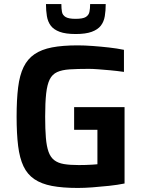

<svg xmlns="http://www.w3.org/2000/svg" viewBox="-20 -920 709 948"><path d="M364 8Q289 8 236.5 -2Q184 -12 149.5 -35.5Q115 -59 96 -99Q77 -139 69.5 -199.5Q62 -260 62 -344Q62 -428 69.5 -488.5Q77 -549 96.5 -589Q116 -629 150.5 -652.5Q185 -676 237 -686Q289 -696 364 -696Q397 -696 437.5 -693Q478 -690 518 -685.5Q558 -681 592 -674V-565Q557 -570 524 -573Q491 -576 464 -578Q437 -580 419 -580Q362 -580 324 -577.5Q286 -575 262 -564Q238 -553 225.5 -528Q213 -503 208 -458.5Q203 -414 203 -344Q203 -282 206.5 -240Q210 -198 219.5 -171Q229 -144 247.5 -129.5Q266 -115 295.5 -110Q325 -105 369 -105Q385 -105 402.5 -105.5Q420 -106 435.5 -107Q451 -108 461 -109V-279H346V-391H595V-14Q561 -7 519 -2.5Q477 2 437 5Q397 8 364 8ZM354 -752Q304 -752 274.5 -763Q245 -774 230.5 -793.5Q216 -813 211.5 -840.5Q207 -868 207 -900H283Q283 -877 286 -861Q289 -845 304 -836Q319 -827 353 -827Q389 -827 403.5 -836Q418 -845 421.5 -861Q425 -877 425 -900H502Q502 -868 497.5 -840.5Q493 -813 478 -793.5Q463 -774 433 -763Q403 -752 354 -752Z"/></svg>

Font: Saira Thin SemiBold
Style: Regular
Weight: 600
Version: Version 1.101